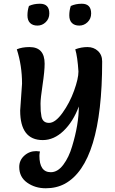

<svg xmlns="http://www.w3.org/2000/svg" viewBox="-20 -758 617 1028"><path d="M88 -166 98 -310Q98 -407 70 -494Q98 -506 138 -506Q219 -506 219 -417Q219 -377 208 -304Q197 -231 197 -203.5Q197 -176 198 -163.5Q199 -151 202 -134Q209 -100 242.5 -100Q276 -100 314.5 -153.5Q353 -207 376.5 -272Q400 -337 400 -375Q395 -454 383 -494Q415 -506 448.5 -506Q482 -506 504.5 -485Q527 -464 527 -429Q527 117 327 226Q282 250 225 250Q168 250 125.5 220Q83 190 83 136Q83 100 110 75.5Q137 51 174 51Q182 51 194 53Q191 66 191 76Q191 164 252 164Q289 164 319 124Q349 84 366 26Q402 -92 402 -188Q372 -107 320.5 -57.5Q269 -8 209 -8Q88 -8 88 -166ZM135 -726Q160 -738 194 -738Q244 -738 244 -686Q244 -658 225 -639.5Q206 -621 180.5 -621Q155 -621 141 -635Q127 -649 127 -675.5Q127 -702 135 -726ZM359 -726Q385 -738 418 -738Q468 -738 468 -686Q468 -658 449 -639.5Q430 -621 404.5 -621Q379 -621 365 -635Q351 -649 351 -675.5Q351 -702 359 -726Z"/></svg>

Font: Salsa
Style: Regular
Weight: 400
Designer: John Vargas Beltrn
Foundry: John Vargas Beltran
Version: Version 1.002